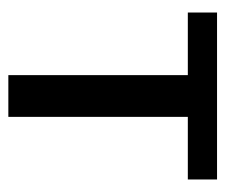

<svg xmlns="http://www.w3.org/2000/svg" viewBox="-60 -480 540 460"><g transform="rotate(90 210.0 -250.0)"><path d="M410 -430H260V0H160V-430H10V-500H410Z"/></g></svg>

Font: Scada
Style: Regular
Weight: 400
Designer: Jovanny Lemonad
Foundry: Jovanny Lemonad
Version: Version 3.005; ttfautohint (v0.91) -l 8 -r 50 -G 200 -x 0 -w